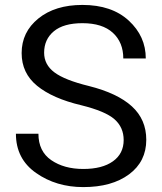

<svg xmlns="http://www.w3.org/2000/svg" viewBox="-20 -741 651 771"><path d="M476.6 -178.7Q476.6 -229.5 439.9 -262Q403.3 -294.4 306.2 -318.4Q190.9 -345.7 128.9 -396.5Q66.9 -447.3 66.9 -527.8Q66.9 -612.3 134 -666.7Q201.2 -721.2 311 -721.2Q428.7 -721.2 497.1 -658.2Q565.4 -595.2 565.4 -506.3H475.1Q475.1 -570.8 433.1 -609.4Q391.1 -647.9 311 -647.9Q235.4 -647.9 196.3 -615.5Q157.2 -583 157.2 -529.3Q157.2 -481.4 198.5 -450.4Q239.7 -419.4 337.4 -395.5Q451.7 -366.7 509.5 -314Q567.4 -261.2 567.4 -179.7Q567.4 -92.3 498.3 -41Q429.2 10.3 314.5 10.3Q205.6 10.3 124.8 -46.4Q43.9 -103 43.9 -204.1H134.3Q134.3 -133.3 185.8 -97.9Q237.3 -62.5 314.5 -62.5Q390.6 -62.5 433.6 -93.3Q476.6 -124 476.6 -178.7Z"/></svg>

Font: Roboto Web
Style: Regular
Weight: 400
Designer: Google
Version: Version 1.200310; 2013